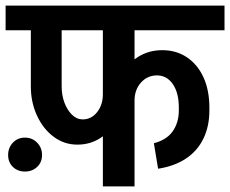

<svg xmlns="http://www.w3.org/2000/svg" viewBox="-45 -665 821 685"><path d="M389 -557V-645H756V-557ZM593 -271V-282H702V-271ZM519 -63 504 -154Q550 -166 571.5 -197Q593 -228 593 -271H702Q702 -214 680.5 -170Q659 -126 618 -99Q577 -72 519 -63ZM593 -281Q593 -334 571.5 -365Q550 -396 515 -396L534 -486Q584 -486 622 -460.5Q660 -435 681 -389Q702 -343 702 -281ZM367 -306Q367 -358 389 -398.5Q411 -439 448.5 -462.5Q486 -486 534 -486L515 -396Q481 -396 458 -370.5Q435 -345 435 -306ZM231 -149Q184 -149 146.5 -177Q109 -205 87 -252.5Q65 -300 65 -357H175Q175 -325 185 -298.5Q195 -272 212 -255.5Q229 -239 250 -239ZM231 -149 250 -239Q281 -239 301.5 -265Q322 -291 322 -329H390Q390 -278 369.5 -237Q349 -196 313 -172.5Q277 -149 231 -149ZM65 -356V-625H175V-356ZM-25 -557V-645H351V-557ZM322 0V-633H435V0ZM228 -557V-645H530V-557ZM44 -53Q18 -53 1 -69.5Q-16 -86 -16 -112Q-16 -138 1 -156Q18 -174 44 -174Q70 -174 87.5 -156Q105 -138 105 -112Q105 -86 87.5 -69.5Q70 -53 44 -53Z"/></svg>

Font: Akshar Light Medium
Style: Regular
Weight: 500
Version: Version 1.100